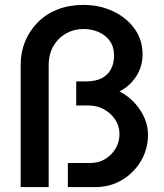

<svg xmlns="http://www.w3.org/2000/svg" viewBox="-20 -761 666 781"><path d="M64 0V-497Q64 -548 82 -592Q100 -636 133.5 -670Q167 -704 214 -722.5Q261 -741 319 -741Q385 -741 439.5 -715.5Q494 -690 527 -644.5Q560 -599 560 -540Q560 -509 549.5 -481Q539 -453 518 -429Q497 -405 466 -389Q503 -370 528.5 -341.5Q554 -313 568 -280.5Q582 -248 582 -212Q582 -155 553.5 -106.5Q525 -58 476.5 -29Q428 0 368 0H256V-98H347Q382 -98 408.5 -114.5Q435 -131 450.5 -157.5Q466 -184 466 -215Q466 -247 449.5 -273Q433 -299 404.5 -315.5Q376 -332 338 -332H290V-430H332Q369 -430 394 -443Q419 -456 431.5 -480Q444 -504 444 -535Q444 -570 427 -594Q410 -618 381.5 -630.5Q353 -643 319 -643Q281 -643 249 -625Q217 -607 197.5 -574Q178 -541 178 -495V0Z"/></svg>

Font: MuseoModerno Thin Medium
Style: Regular
Weight: 500
Version: Version 1.003